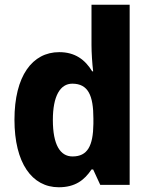

<svg xmlns="http://www.w3.org/2000/svg" viewBox="-20 -780 631 810"><path d="M228 10C297 10 336 -20 366 -65H373L403 0H527V-760H366V-591C366 -557 369 -512 373 -479H369C339 -528 297 -560 230 -560C116 -560 41 -459 41 -275C41 -92 115 10 228 10ZM286 -120C234 -120 203 -169 203 -274C203 -375 234 -427 285 -427C352 -427 374 -377 374 -280V-258C373 -164 349 -120 286 -120Z"/></svg>

Font: Noto Sans Lao SemiCondensed ExtraBold
Style: Regular
Weight: 800
Width: 4
Designer: Monotype Design Team
Foundry: Monotype Imaging Inc.
Version: Version 2.003